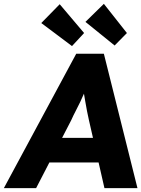

<svg xmlns="http://www.w3.org/2000/svg" viewBox="-21 -980 736 1000"><path d="M-1 0 376 -700H520L695 0H523L442 -355Q437 -376 432.5 -400Q428 -424 423.5 -449.5Q419 -475 415 -499.5Q411 -524 409 -545L439 -546Q429 -521 418.5 -497Q408 -473 397 -449.5Q386 -426 373.5 -402.5Q361 -379 350 -354L167 0ZM150 -134 221 -262H543L577 -134ZM576 -743 424 -866 520 -960 640 -808ZM354 -740 194 -860 290 -958 417 -808Z"/></svg>

Font: Lexend
Style: Bold Italic
Weight: 700
Italic angle: -8.13011°
Designer: Bonnie Shaver-Troup, Thomas Jockin
Foundry: Lexend
Version: Version 1.007